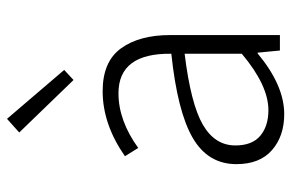

<svg xmlns="http://www.w3.org/2000/svg" viewBox="-158 -640 811 534"><g transform="rotate(-90 247.0 -373.5)"><path d="M291 -574 145 -725 183 -759 319 -600ZM196 12Q135 12 96 -22Q57 -56 57 -121Q57 -200 130 -242.5Q203 -285 364 -302Q366 -449 254 -449Q178 -449 102 -394L79 -431Q168 -493 260 -493Q342 -493 379 -442Q416 -391 416 -305V0H373L367 -62H365Q276 12 196 12ZM207 -32Q276 -32 364 -106V-265Q225 -248 167 -214.5Q109 -181 109 -124Q109 -77 136 -54.5Q163 -32 207 -32Z"/></g></svg>

Font: Assistant Light
Style: Regular
Weight: 300
Designer: Hebrew By Ben Nathan, Latin by Paul Hunt
Version: Version 2.001;PS 002.001;hotconv 1.0.88;makeotf.lib2.5.64775